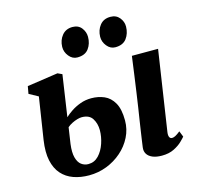

<svg xmlns="http://www.w3.org/2000/svg" viewBox="-114 -911 1075 1041"><g transform="rotate(-15 424.0 -390.0)"><path d="M669.5 10Q638 10 617 1Q596 -8 586.5 -23.8Q577 -39.5 580 -60.5Q582 -76.5 585.2 -97.8Q588.5 -119 592.2 -145.5Q596 -172 601 -203.8Q606 -235.5 611.8 -273.2Q617.5 -311 623.8 -354.8Q630 -398.5 637 -448.5Q644 -498.5 651.5 -555H798.5L730.5 -105.5Q728 -87.5 732.5 -78Q737 -68.5 747.5 -68.5Q756 -68.5 766.5 -74Q777 -79.5 794 -93L807 -60Q801.5 -53 784.2 -36Q767 -19 738.2 -4.5Q709.5 10 669.5 10ZM261 11Q213 11 173.8 -3Q134.5 -17 108 -46.8Q81.5 -76.5 71.2 -123.8Q61 -171 71 -238L107.5 -473L56.5 -501L64 -542.5L237 -568L262 -556.5L227.5 -324Q242.5 -338.5 265.5 -353.8Q288.5 -369 317.2 -379.5Q346 -390 378.5 -390Q417.5 -390 450.8 -375.8Q484 -361.5 504.5 -325.8Q525 -290 525 -226.5Q525 -177 503.2 -133.8Q481.5 -90.5 444.2 -58Q407 -25.5 359.8 -7.2Q312.5 11 261 11ZM272.5 -49Q306.5 -49 330.2 -74Q354 -99 366.8 -136.8Q379.5 -174.5 379.5 -211Q379.5 -248 362 -276Q344.5 -304 302 -304Q291.5 -304 276.8 -299.8Q262 -295.5 247 -288Q232 -280.5 220 -270Q216.5 -247.5 213.2 -224.5Q210 -201.5 206.5 -179.5Q200.5 -133 208.2 -104Q216 -75 233.2 -62Q250.5 -49 272.5 -49ZM364.5 -623Q337 -623 317.8 -646.8Q298.5 -670.5 299 -699.5Q300 -737 321.5 -763.2Q343 -789.5 380 -789.5Q413 -789.5 430.8 -766.8Q448.5 -744 448.5 -716.5Q448.5 -678 428.2 -650.5Q408 -623 364.5 -623ZM577.5 -623Q550 -623 530.8 -646.8Q511.5 -670.5 512 -699.5Q513 -737 534 -763.2Q555 -789.5 593 -789.5Q625.5 -789.5 644 -766.8Q662.5 -744 662 -716.5Q661.5 -678 641 -650.5Q620.5 -623 577.5 -623Z"/></g></svg>

Font: Merriweather ExtraBold
Style: Italic
Weight: 800
Italic angle: -7.8°
Version: Version 2.101